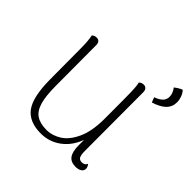

<svg xmlns="http://www.w3.org/2000/svg" viewBox="-167 -779 940 940"><g transform="rotate(45 303.0 -309.5)"><path d="M521 -23Q521 -9 509 -1Q497 7 477 7Q444 7 429 -14Q414 -35 414 -78V-116Q392 -56 346 -22Q300 12 242 12Q161 12 124.5 -37Q88 -86 87 -205L86 -412Q86 -476 79 -504Q89 -514 104 -514Q115 -514 121.5 -507Q128 -500 128 -487L129 -206Q129 -135 141 -94.5Q153 -54 179.5 -37Q206 -20 251 -20Q288 -20 325 -43Q362 -66 387 -120Q412 -174 412 -260Q412 -405 411 -444.5Q410 -484 405 -504Q415 -514 430 -514Q441 -514 447.5 -506.5Q454 -499 454 -486L455 -80Q455 -52 461.5 -41Q468 -30 484 -30Q503 -30 511 -47Q521 -34 521 -23ZM509 -506Q536 -516 548.5 -529Q561 -542 561 -561Q561 -585 543 -608Q565 -625 582 -631Q594 -618 600 -601Q606 -584 606 -568Q606 -536 584 -514.5Q562 -493 519 -480Z"/></g></svg>

Font: Arima Madurai ExtraLight
Style: Regular
Weight: 275
Designer: Joana Correia and Natanael Gama
Foundry: NDISCOVER
Version: Version 1.019